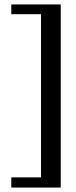

<svg xmlns="http://www.w3.org/2000/svg" viewBox="-20 -723 341 866"><path d="M31 77H165V-659H31V-703H254V123H31Z"/></svg>

Font: Taviraj Medium
Style: Regular
Weight: 500
Designer: Katatrad Team
Foundry: CadsonDemak
Version: Version 1.001